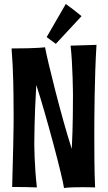

<svg xmlns="http://www.w3.org/2000/svg" viewBox="-20 -942 542 963"><path d="M334 -713C345 -619 346 -465 346 -465C346 -436 346 -305 340 -195C289 -351 217 -642 206 -705C206 -705 170 -699 38 -699C47 -590 48 -470 48 -405C48 -365 51 -354 41 -4H65C84 -4 115 -4 165 -2C152 -113 152 -224 152 -224C152 -224 152 -351 162 -516C210 -370 294 -54 301 1C301 1 320 -3 387 -3C406 -3 429 -3 457 -2C453 -86 453 -195 453 -268C453 -351 454 -559 464 -717ZM214 -756 260 -722 389 -861C389 -861 343 -899 310 -922Z"/></svg>

Font: Rum Raisin
Style: Regular
Weight: 400
Designer: Astigmatic (AOETI)
Foundry: Astigmatic (AOETI)
Version: Version 1.000